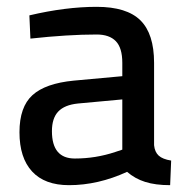

<svg xmlns="http://www.w3.org/2000/svg" viewBox="-20 -531 544 562"><path d="M37 -144Q37 -218 75 -252.5Q113 -287 196 -295L338 -308V-347Q338 -391 319 -410.5Q300 -430 263 -430Q179 -430 69 -418L66 -486Q172 -511 263 -511Q351 -511 391 -471.5Q431 -432 431 -347V-106Q433 -86 444.5 -75.5Q456 -65 481 -61L478 11Q435 11 405 1.5Q375 -8 352 -28Q267 11 182 11Q111 11 74 -29Q37 -69 37 -144ZM317 -86 338 -93V-240L208 -228Q169 -224 150.5 -204.5Q132 -185 132 -147Q132 -67 199 -67Q260 -67 317 -86Z"/></svg>

Font: sheba-seeBold
Style: Regular
Weight: 600
Designer: Mohamed Galeb, the designers
Foundry: Kief Type Foundry
Version: Version 2.010; ttfautohint (v1.5.33-1714) -l 8 -r 50 -G 200 